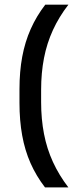

<svg xmlns="http://www.w3.org/2000/svg" viewBox="-20 -696 338 838"><path d="M159.5 -304V-250.5Q159.5 -176.5 172 -111.8Q184.5 -47 211 10.8Q237.5 68.5 278.5 122H176.5Q138 72 113.2 16Q88.5 -40 76.8 -105Q65 -170 65 -247.5V-306.5Q65 -383.5 77 -448.2Q89 -513 114 -569.2Q139 -625.5 177.5 -675.5H278.5Q237.5 -622.5 211 -564.8Q184.5 -507 172 -442.5Q159.5 -378 159.5 -304Z"/></svg>

Font: Anek Gurmukhi Medium
Style: Regular
Weight: 500
Designer: Sarang Kulkarni (Gurmukhi), Yesha Goshar (Latin)
Foundry: Ek Type
Version: Version 1.003